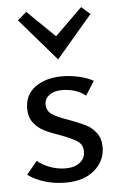

<svg xmlns="http://www.w3.org/2000/svg" viewBox="-51 -728 484 770"><g transform="rotate(-5 190.5 -343.0)"><path d="M48 -660 84 -691 195 -583 305 -691 340 -660 195 -490ZM31 -40 74 -92Q95 -74 125.5 -63Q156 -52 187 -52Q224 -52 245 -69Q266 -86 266 -113Q266 -141 244 -155.5Q222 -170 175 -187Q137 -200 112.5 -212.5Q88 -225 71 -247.5Q54 -270 54 -304Q54 -360 96.5 -390.5Q139 -421 204 -421Q237 -421 271 -413.5Q305 -406 330 -392L294 -335Q277 -350 252 -358Q227 -366 200 -366Q167 -366 148 -351.5Q129 -337 129 -314Q129 -288 151 -273.5Q173 -259 218 -244Q258 -229 282.5 -217Q307 -205 324.5 -182Q342 -159 342 -124Q342 -69 299 -32Q256 5 182 5Q137 5 97 -7.5Q57 -20 31 -40Z"/></g></svg>

Font: Ysabeau Infant Medium
Style: Regular
Weight: 500
Designer: Christian Thalmann (Catharsis Fonts)
Version: Version 0.003